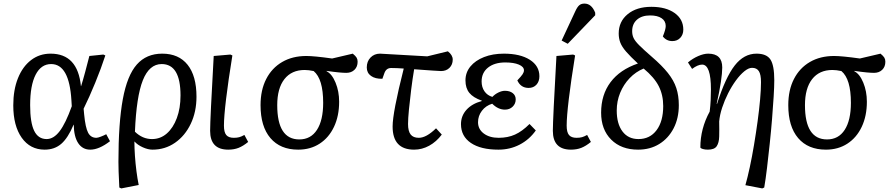

<svg xmlns="http://www.w3.org/2000/svg" viewBox="-20 -820 4991 1070"><path d="M229 14Q148 14 101 -52.5Q54 -119 54 -233Q54 -319 80 -384Q106 -449 153 -485Q200 -521 262 -521Q413 -521 431 -340H432Q443 -375 455 -420Q467 -465 478 -508L556 -516L567 -511Q544 -440 511 -359.5Q478 -279 446 -214L449 -182Q456 -109 471 -80.5Q486 -52 517 -52Q525 -52 542 -58.5Q559 -65 572 -72L593 -33Q532 14 483 14Q440 14 416 -22Q392 -58 391 -125H390Q359 -51 321.5 -18.5Q284 14 229 14ZM240 -45Q279 -45 312.5 -89Q346 -133 380 -228L378 -261Q366 -463 265 -463Q209 -463 178.5 -403.5Q148 -344 148 -234Q148 -137 170.5 -91Q193 -45 240 -45Z M656 230 645 225Q642 167 641 136Q640 105 640 82Q640 -135 664.5 -267.5Q689 -400 742.5 -460.5Q796 -521 884 -521Q976 -521 1025.5 -459Q1075 -397 1075 -281Q1075 -197 1043 -130Q1011 -63 955.5 -24.5Q900 14 830 14Q805 14 776 1Q747 -12 730 -31H729Q729 5 732 48.5Q735 92 740.5 134.5Q746 177 753 211ZM827 -45Q874 -45 909.5 -76Q945 -107 965.5 -162Q986 -217 986 -288Q986 -463 881 -463Q812 -463 776 -372.5Q740 -282 732 -86Q774 -45 827 -45Z M1252 14Q1151 14 1151 -91Q1151 -123 1156 -226.5Q1161 -330 1171 -508L1264 -516L1275 -511Q1252 -369 1240 -269Q1228 -169 1228 -120Q1228 -83 1241 -67.5Q1254 -52 1283 -52Q1301 -52 1313.5 -55.5Q1326 -59 1342 -68L1363 -29Q1335 -6 1309.5 4Q1284 14 1252 14Z M1642 14Q1542 14 1487 -50.5Q1432 -115 1432 -234Q1432 -318 1463.5 -379.5Q1495 -441 1552.5 -474.5Q1610 -508 1687 -508Q1731 -508 1831 -494L1946 -521Q1962 -508 1967.5 -498.5Q1973 -489 1973 -476Q1973 -448 1955.5 -431Q1938 -414 1910 -414Q1894 -414 1867.5 -416.5Q1841 -419 1800 -425V-423Q1830 -408 1850 -359.5Q1870 -311 1870 -253Q1870 -174 1841.5 -113.5Q1813 -53 1761.5 -19.5Q1710 14 1642 14ZM1648 -43Q1712 -43 1746.5 -96.5Q1781 -150 1781 -247Q1781 -380 1728 -424Q1715 -427 1701.5 -428.5Q1688 -430 1678 -430Q1605 -430 1565 -379Q1525 -328 1525 -234Q1525 -43 1648 -43Z M2288 14Q2168 14 2168 -115Q2168 -193 2230 -438Q2191 -441 2160 -441Q2132 -441 2122 -412L2111 -381Q2071 -380 2047.5 -397Q2024 -414 2024 -444Q2024 -478 2045 -499.5Q2066 -521 2098 -521L2361 -506L2476 -534Q2503 -513 2503 -488Q2503 -460 2485 -442Q2467 -424 2438 -424Q2427 -424 2394 -426.5Q2361 -429 2288 -434Q2279 -381 2271.5 -321Q2264 -261 2259 -209.5Q2254 -158 2254 -129Q2254 -89 2268.5 -70.5Q2283 -52 2314 -52Q2356 -52 2410 -105L2442 -70Q2412 -30 2372 -8Q2332 14 2288 14Z M2758 14Q2659 14 2604 -23.5Q2549 -61 2549 -128Q2549 -174 2579.5 -208Q2610 -242 2665 -257V-259Q2617 -276 2595.5 -302.5Q2574 -329 2574 -372Q2574 -416 2601.5 -449.5Q2629 -483 2677.5 -502Q2726 -521 2788 -521Q2879 -521 2932.5 -487Q2986 -453 2986 -395Q2986 -366 2969.5 -348Q2953 -330 2926 -330Q2882 -330 2863 -372Q2885 -395 2892.5 -406.5Q2900 -418 2900 -428Q2900 -448 2871.5 -460Q2843 -472 2796 -472Q2736 -472 2700 -443.5Q2664 -415 2664 -366Q2664 -334 2680 -311Q2696 -288 2724 -280Q2738 -295 2757.5 -304.5Q2777 -314 2794 -314Q2821 -314 2837.5 -301Q2854 -288 2854 -266Q2854 -242 2837 -225.5Q2820 -209 2794 -209Q2756 -209 2723 -242Q2687 -231 2665.5 -202.5Q2644 -174 2644 -139Q2644 -100 2676 -76Q2708 -52 2759 -52Q2810 -52 2850 -70Q2890 -88 2931 -129L2966 -93Q2930 -42 2876 -14Q2822 14 2758 14Z M3162 14Q3061 14 3061 -91Q3061 -123 3066 -226.5Q3071 -330 3081 -508L3174 -516L3185 -511Q3162 -369 3150 -269Q3138 -169 3138 -120Q3138 -83 3151 -67.5Q3164 -52 3193 -52Q3211 -52 3223.5 -55.5Q3236 -59 3252 -68L3273 -29Q3245 -6 3219.5 4Q3194 14 3162 14ZM3144 -576 3110 -594 3186 -757Q3197 -781 3208 -790.5Q3219 -800 3237 -800Q3277 -800 3297 -749V-735Z M3536 14Q3442 14 3386 -42Q3330 -98 3330 -192Q3330 -292 3382.5 -362Q3435 -432 3535 -466Q3493 -505 3469.5 -532Q3446 -559 3437 -582.5Q3428 -606 3428 -633Q3428 -700 3478 -741Q3528 -782 3610 -782Q3691 -782 3739.5 -747.5Q3788 -713 3788 -655Q3788 -627 3771 -609Q3754 -591 3727 -591Q3694 -591 3674 -617Q3690 -656 3690 -675Q3690 -703 3667 -718.5Q3644 -734 3603 -734Q3557 -734 3530 -710.5Q3503 -687 3503 -646Q3503 -625 3511 -608Q3519 -591 3542.5 -567.5Q3566 -544 3612 -504Q3669 -455 3702 -413.5Q3735 -372 3749 -329.5Q3763 -287 3763 -234Q3763 -161 3734 -105Q3705 -49 3654 -17.5Q3603 14 3536 14ZM3538 -45Q3602 -45 3639 -94.5Q3676 -144 3676 -229Q3676 -291 3651 -340Q3626 -389 3567 -438Q3523 -420 3489 -384.5Q3455 -349 3436 -302.5Q3417 -256 3417 -204Q3417 -130 3449 -87.5Q3481 -45 3538 -45Z M4228 230 4134 212Q4146 170 4158.5 112Q4171 54 4182 -12Q4193 -78 4202 -143.5Q4211 -209 4216 -266Q4221 -323 4221 -362Q4221 -405 4209 -423.5Q4197 -442 4171 -442Q4152 -442 4128.5 -423Q4105 -404 4081.5 -372Q4058 -340 4038 -300.5Q4018 -261 4004.5 -220Q3991 -179 3988 -143Q3989 -94 3988 -59Q3987 -24 3974 -5Q3961 14 3925 14Q3909 14 3897 10.5Q3885 7 3883 2Q3883 -103 3935 -198Q3939 -230 3940.5 -261Q3942 -292 3942 -321Q3942 -460 3893 -460Q3869 -460 3837 -436L3814 -472Q3840 -494 3871 -507.5Q3902 -521 3927 -521Q4005 -521 4005 -444Q4005 -414 3997.5 -363.5Q3990 -313 3974 -242L3976 -241Q4023 -389 4074.5 -455Q4126 -521 4196 -521Q4252 -521 4273.5 -488.5Q4295 -456 4295 -373Q4295 -338 4291.5 -281Q4288 -224 4282.5 -156Q4277 -88 4269.5 -17.5Q4262 53 4254.5 116Q4247 179 4239 225Z M4583 14Q4483 14 4428 -50.5Q4373 -115 4373 -234Q4373 -318 4404.5 -379.5Q4436 -441 4493.5 -474.5Q4551 -508 4628 -508Q4672 -508 4772 -494L4887 -521Q4903 -508 4908.5 -498.5Q4914 -489 4914 -476Q4914 -448 4896.5 -431Q4879 -414 4851 -414Q4835 -414 4808.5 -416.5Q4782 -419 4741 -425V-423Q4771 -408 4791 -359.5Q4811 -311 4811 -253Q4811 -174 4782.5 -113.5Q4754 -53 4702.5 -19.5Q4651 14 4583 14ZM4589 -43Q4653 -43 4687.5 -96.5Q4722 -150 4722 -247Q4722 -380 4669 -424Q4656 -427 4642.5 -428.5Q4629 -430 4619 -430Q4546 -430 4506 -379Q4466 -328 4466 -234Q4466 -43 4589 -43Z"/></svg>

Font: Literata 12pt
Style: Italic
Weight: 400
Italic angle: -2°
Designer: Latin by Veronika Burian and Jose Scaglione. Greek by Irene Vlachou. Cyrillic by Vera Evstafieva
Foundry: TypeTogether
Version: Version 3.002